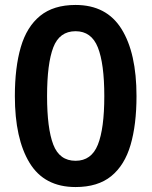

<svg xmlns="http://www.w3.org/2000/svg" viewBox="-20 -745 612 775"><path d="M531 -357Q531 -242 507 -160Q483 -78 429 -34Q375 10 285 10Q159 10 99.5 -87.5Q40 -185 40 -357Q40 -473 64 -555Q88 -637 142 -681Q196 -725 285 -725Q410 -725 470.5 -628Q531 -531 531 -357ZM170 -357Q170 -227 195 -161.5Q220 -96 285 -96Q349 -96 375 -161Q401 -226 401 -357Q401 -488 375 -553.5Q349 -619 285 -619Q220 -619 195 -553.5Q170 -488 170 -357Z"/></svg>

Font: Noto Sans Lisu SemiBold
Style: Regular
Weight: 600
Designer: Monotype Design Team. David Williams.
Foundry: Monotype Imaging Inc.
Version: Version 2.102; ttfautohint (v1.8.4.7-5d5b)